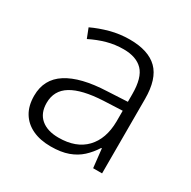

<svg xmlns="http://www.w3.org/2000/svg" viewBox="-129 -665 794 800"><g transform="rotate(30 268.0 -265.5)"><path d="M276 -541Q366 -541 410 -497.5Q454 -454 454 -358V0H411L401 -90H398Q379 -60 354.5 -37.5Q330 -15 295.5 -2.5Q261 10 212 10Q161 10 124 -7.5Q87 -25 67 -58Q47 -91 47 -139Q47 -219 112 -260.5Q177 -302 301 -307L398 -312V-349Q398 -428 366.5 -460.5Q335 -493 274 -493Q233 -493 195 -482.5Q157 -472 119 -453L101 -499Q139 -517 183.5 -529Q228 -541 276 -541ZM308 -265Q207 -260 157 -229.5Q107 -199 107 -139Q107 -90 137.5 -64Q168 -38 222 -38Q306 -38 351.5 -85.5Q397 -133 398 -217V-269Z"/></g></svg>

Font: Noto Sans Georgian Light
Style: Regular
Weight: 300
Version: Version 2.002